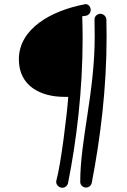

<svg xmlns="http://www.w3.org/2000/svg" viewBox="-20 -806 599 906"><path d="M482 -714C481 -729 468 -741 453 -741C437 -740 425 -728 426 -712C426.6 -685.6 426.9 -659.5 426.9 -633.9C426.9 -368.3 358.6 -146.8 358.6 51.9C358.6 67.5 371.5 79 386 79C399 79 410 70 413 57C454.5 -158.8 483 -390 483 -634.5C483 -660.8 482.7 -687.3 482 -714ZM368 -729 387 -732C398 -734 408 -746 408 -759C408 -772.7 398 -786.4 384.8 -786.4C383.6 -786.4 382.3 -786.3 381 -786C222 -756 69 -671 69 -526C69 -399 173 -349 283 -349H302C297 -270 267 -29 246 46C245.4 48.2 245.1 50.3 245.1 52.4C245.1 67.6 259.9 80 274 80C287 80 298 71 301 58C341.2 -141.9 369.9 -381.4 369.9 -623.3C369.9 -658.5 369.3 -693.8 368 -729Z"/></svg>

Font: Comic Neue
Style: Normal
Weight: 400
Designer: Craig Rozynski
Foundry: Craig Rozynski
Version: Version 2.003